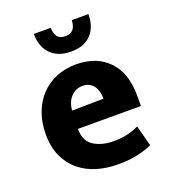

<svg xmlns="http://www.w3.org/2000/svg" viewBox="-130 -784 783 889"><g transform="rotate(-20 262.0 -339.5)"><path d="M491 -207H181V-203Q181 -147 220 -122Q259 -97 318 -97Q359 -97 390 -105Q421 -113 442 -124L469 -22Q442 -9 400.5 1Q359 11 299 11Q245 11 196.5 -3.5Q148 -18 111.5 -48Q75 -78 53.5 -124Q32 -170 32 -234Q32 -291 49.5 -338.5Q67 -386 99 -420Q131 -454 175.5 -472.5Q220 -491 274 -491Q373 -491 432 -431Q491 -371 491 -260ZM340 -298Q340 -315 336 -331Q332 -347 323.5 -359.5Q315 -372 301.5 -379.5Q288 -387 269 -387Q234 -387 211 -362.5Q188 -338 184 -296ZM222 -690Q223 -662 234.5 -646Q246 -630 274 -630Q324 -630 326 -690H408Q408 -627 373.5 -590.5Q339 -554 274 -554Q238 -554 212.5 -565Q187 -576 170.5 -595Q154 -614 146.5 -638.5Q139 -663 139 -690Z"/></g></svg>

Font: Mukta Malar ExtraBold
Style: Regular
Weight: 800
Designer: Aadarsh Rajan, Girish Dalvi, Yashodeep Gholap
Foundry: Ek Type
Version: Version 2.538;PS 1.000;hotconv 16.6.51;makeotf.lib2.5.65220;